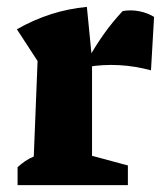

<svg xmlns="http://www.w3.org/2000/svg" viewBox="-20 -537 481 557"><path d="M418 -333Q325 -358 234 -343V-363Q257 -404 281.5 -438.5Q306 -473 336 -505Q360 -509 383.5 -504.5Q407 -500 427 -488ZM31 0V-52Q42 -62 53 -69.5Q64 -77 78 -83L89 -360L29 -452Q125 -507 232 -517L247 -365V-85L351 -57V0Z"/></svg>

Font: Piazzolla Thin Black
Style: Regular
Weight: 900
Version: Version 2.005